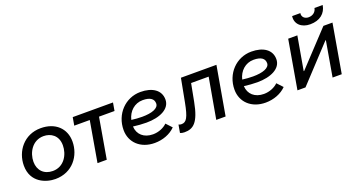

<svg xmlns="http://www.w3.org/2000/svg" viewBox="-45 -1322 3585 1931"><g transform="rotate(-20 1748.0 -356.0)"><path d="M303 6C488 6 592 -140 592 -291C592 -431 492 -526 336 -526C156 -526 49 -381 49 -229C49 -46 206 6 303 6ZM306 -79C213 -79 153 -140 153 -232C153 -329 215 -441 336 -441C411 -441 488 -396 488 -288C488 -191 428 -79 306 -79Z M663 -434H829L754 0H853L928 -434H1094L1109 -520H678Z M1366 7C1452 7 1534 -24 1588 -79L1531 -140C1497 -106 1440 -81 1379 -81C1282 -81 1219 -138 1215 -224C1262 -218 1310 -214 1357 -214C1499 -214 1615 -266 1615 -368C1615 -468 1530 -525 1403 -525C1242 -525 1114 -394 1114 -222C1114 -89 1215 7 1366 7ZM1222 -292C1242 -378 1309 -440 1396 -440C1477 -440 1514 -411 1514 -362C1514 -310 1440 -284 1336 -284C1298 -284 1259 -287 1222 -292Z M1684 8C1777 8 1838 -35 1878 -246L1914 -435H2102L2025 0H2125L2216 -520H1836L1789 -272C1760 -120 1735 -79 1683 -79C1672 -79 1661 -81 1652 -86L1637 -1C1651 5 1665 8 1684 8Z M2553 7C2639 7 2721 -24 2775 -79L2718 -140C2684 -106 2627 -81 2566 -81C2469 -81 2406 -138 2402 -224C2449 -218 2497 -214 2544 -214C2686 -214 2802 -266 2802 -368C2802 -468 2717 -525 2590 -525C2429 -525 2301 -394 2301 -222C2301 -89 2402 7 2553 7ZM2409 -292C2429 -378 2496 -440 2583 -440C2664 -440 2701 -411 2701 -362C2701 -310 2627 -284 2523 -284C2485 -284 2446 -287 2409 -292Z M2894 0H2980L3330 -376H3335L3270 0H3368L3458 -520H3361L3024 -160H3019L3082 -520H2984ZM3243 -580C3347 -580 3412 -634 3426 -720H3338C3331 -679 3297 -652 3252 -652C3210 -652 3180 -680 3187 -720H3099C3087 -637 3150 -580 3243 -580Z"/></g></svg>

Font: Fixel Display 20240404 Medium
Style: Italic
Weight: 500
Italic angle: -10°
Designer: AlfaBravo + MacPaw
Foundry: Kyrylo Tkachov, Marchela Mozhyna, Serhii Makarenko, Maria Weinstein, Zakhar Kryvoshyya
Version: Version 1.211;Glyphs 3.2 (3225)